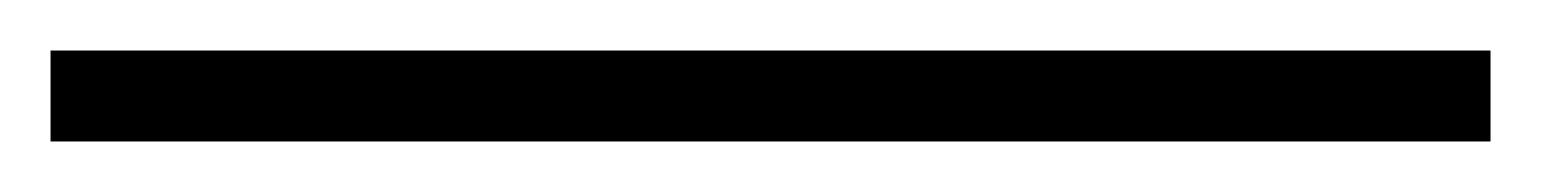

<svg xmlns="http://www.w3.org/2000/svg" viewBox="-25 112 610 76"><path d="M-5 132H565V168H-5Z"/></svg>

Font: Bodoni* 06pt
Style: Bold Italic
Weight: 700
Italic angle: -13°
Version: Version 2.3